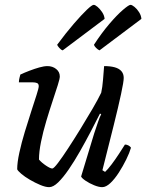

<svg xmlns="http://www.w3.org/2000/svg" viewBox="-20 -773 604 793"><path d="M183 0Q168 0 146.5 -9Q125 -18 103.5 -30.5Q82 -43 67.5 -55.5Q53 -68 51 -74Q51 -102 60 -143Q69 -184 82.5 -228.5Q96 -273 109 -313Q122 -353 131 -381Q140 -409 140 -417Q140 -427 133 -430Q126 -433 114 -433H58Q58 -442 60.5 -451.5Q63 -461 64 -465Q81 -473 102 -481Q123 -489 142.5 -494.5Q162 -500 176 -500Q197 -500 212 -488Q227 -476 227 -457Q227 -448 218.5 -421Q210 -394 197 -355Q184 -316 171 -272.5Q158 -229 149.5 -187.5Q141 -146 141 -114Q152 -101 170 -89Q188 -77 196 -77Q202 -77 219.5 -100Q237 -123 261.5 -160.5Q286 -198 312.5 -241Q339 -284 362 -323.5Q385 -363 398 -390Q403 -412 405.5 -443.5Q408 -475 410 -500Q436 -500 454 -495Q472 -490 481.5 -479Q491 -468 491 -451Q491 -436 480 -384.5Q469 -333 449 -253Q429 -173 403 -70L414 -63Q425 -73 440.5 -93.5Q456 -114 471 -137Q486 -160 496 -176Q504 -176 511 -172Q518 -168 521 -163Q515 -142 501.5 -114.5Q488 -87 471 -60.5Q454 -34 436 -17Q418 0 402 0Q388 0 368.5 -8Q349 -16 333.5 -26.5Q318 -37 315 -44L369 -222Q378 -249 385.5 -271Q393 -293 398 -301L393 -304Q376 -270 354.5 -229Q333 -188 310 -147.5Q287 -107 264 -73.5Q241 -40 220.5 -20Q200 0 183 0ZM391 -565Q384 -568 377 -575Q370 -582 368 -588Q399 -636 431 -673.5Q463 -711 487.5 -732Q512 -753 519 -753Q525 -753 535.5 -744.5Q546 -736 554.5 -722.5Q563 -709 564 -695ZM239 -565Q232 -567 225 -575Q218 -583 216 -588Q253 -638 285 -675Q317 -712 338.5 -732.5Q360 -753 367 -753Q373 -753 383 -744.5Q393 -736 402 -722.5Q411 -709 412 -695Z"/></svg>

Font: Texturina 12pt
Style: Italic
Weight: 400
Italic angle: -11°
Designer: Guillermo Torres Carreño
Foundry: Omnibus-Type
Version: Version 1.002